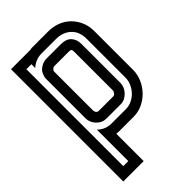

<svg xmlns="http://www.w3.org/2000/svg" viewBox="-231 -657 919 919"><g transform="rotate(-45 229.0 -197.0)"><path d="M32 -576H164Q170 -578 176 -578Q182 -578 188 -578H286Q319 -578 347.5 -567Q376 -556 397 -535.5Q418 -515 430.5 -486.5Q443 -458 443 -423V-160Q443 -130 430.5 -101Q418 -72 396.5 -49.5Q375 -27 346.5 -13.5Q318 0 286 0H188Q183 0 179 -0.5Q175 -1 170 -1V184H32ZM188 -440Q183 -440 177.5 -435Q172 -430 170 -425V-158Q170 -151 175 -144.5Q180 -138 188 -138H286Q294 -138 299.5 -146Q305 -154 305 -160V-423Q305 -433 301.5 -436.5Q298 -440 286 -440ZM118 -524H84V132H118V-81Q132 -67 150 -59.5Q168 -52 188 -52H286Q307 -52 326.5 -61.5Q346 -71 360 -86Q374 -101 382.5 -120.5Q391 -140 391 -160V-423Q391 -472 361.5 -499Q332 -526 286 -526H188Q168 -526 150 -518.5Q132 -511 118 -498ZM118 -430Q120 -442 125 -453.5Q130 -465 138 -472Q148 -481 161 -486.5Q174 -492 188 -492H286Q321 -492 338.5 -473Q356 -454 356 -423V-160Q356 -146 350.5 -133Q345 -120 335 -109.5Q325 -99 312.5 -92.5Q300 -86 286 -86H188Q160 -86 140 -106.5Q120 -127 118 -153Z"/></g></svg>

Font: Aurach Bi
Style: Regular
Weight: 400
Designer: Peter Wiegel
Foundry: Peter Wiegel
Version: Version 1.002